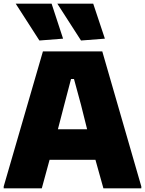

<svg xmlns="http://www.w3.org/2000/svg" viewBox="-25 -1018 784 1038"><path d="M-5 -10 207 -740H528L739 -10V0H534L491 -154H243L201 0H-5ZM446 -319 413 -451 375 -591H359L322 -450L288 -319ZM188 -799 60 -998H254L316 -809ZM413 -799 285 -998H479L542 -809Z"/></svg>

Font: Encode Sans Narrow
Style: Black
Weight: 900
Designer: Pablo Impallari, Andres Torresi
Foundry: Pablo Impallari, Andres Torresi
Version: Version 1.000; ttfautohint (v1.00) -l 8 -r 50 -G 200 -x 14 -